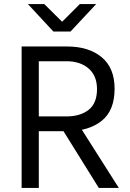

<svg xmlns="http://www.w3.org/2000/svg" viewBox="-20 -930 643 950"><path d="M87 0V-700H312Q419 -700 483 -647Q547 -594 547 -491Q547 -383 483 -332Q419 -281 312 -281H126V-354H309Q377 -354 418.5 -386.5Q460 -419 460 -489Q460 -555 418.5 -591Q377 -627 309 -627H137L172 -660V0ZM469 0 271 -318H366L568 0ZM244 -774 118 -910H199L311 -799H264L375 -910H456L329 -774Z"/></svg>

Font: SUSE
Style: Regular
Weight: 400
Designer: Rene Bieder
Foundry: SUSE
Version: Version 1.000